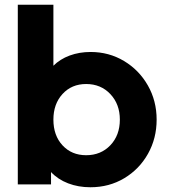

<svg xmlns="http://www.w3.org/2000/svg" viewBox="-20 -777 713 809"><path d="M195 -52V0H55V-757H205V-500Q233 -528 273.5 -543Q314 -558 362 -558Q439 -558 502.5 -520Q566 -482 603 -417Q640 -352 640 -273Q640 -194 603.5 -129Q567 -64 503.5 -26Q440 12 361 12Q310 12 267 -4.5Q224 -21 195 -52ZM343 -123Q405 -123 445 -165Q485 -207 485 -273Q485 -338 445 -380.5Q405 -423 343 -423Q282 -423 243.5 -381Q205 -339 205 -273Q205 -206 243.5 -164.5Q282 -123 343 -123Z"/></svg>

Font: Evergrow Sans 
Style: ExtraBold
Weight: 800
Foundry: 10Web
Version: Version 1.000